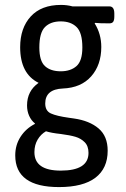

<svg xmlns="http://www.w3.org/2000/svg" viewBox="-20 -549 511 781"><path d="M42 83Q42 41 63.5 7.5Q85 -26 122 -45V-47Q107 -59 98.5 -78Q90 -97 90 -120Q90 -179 137 -212Q62 -249 62 -357Q62 -435 105 -482Q148 -529 228 -529Q253 -529 275 -523H425Q445 -523 445 -494V-482Q445 -467 440.5 -460.5Q436 -454 425 -454Q382 -454 367 -456L365 -454Q392 -411 392 -358Q392 -285 351 -238.5Q310 -192 236 -189Q164 -186 164 -128Q164 -98 187 -87.5Q210 -77 260 -70L281 -67Q344 -58 381 -26.5Q418 5 418 64Q418 136 368 174Q318 212 220 212Q42 212 42 83ZM315 -356Q315 -416 291.5 -439Q268 -462 227 -462Q186 -462 163 -439Q140 -416 140 -356Q140 -301 163 -280Q186 -259 227 -259Q267 -259 291 -280Q315 -301 315 -356ZM340 73Q340 45 324.5 29.5Q309 14 287 7.5Q265 1 227 -4Q189 -8 167 -15Q146 -3 133 19Q120 41 120 70Q120 145 227 145Q340 145 340 73Z"/></svg>

Font: Asap Condensed
Style: Regular
Weight: 400
Designer: Pablo Cosgaya
Foundry: Omnibus-Type
Version: Version 1.010; ttfautohint (v1.8)